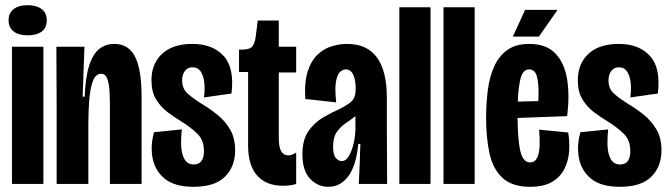

<svg xmlns="http://www.w3.org/2000/svg" viewBox="-20 -708 2577 739"><path d="M26 0V-528H147V0ZM86 -572Q52 -572 32.5 -587Q13 -602 13 -630Q13 -658 32.5 -673Q52 -688 86 -688Q121 -688 140.5 -673Q160 -658 160 -630Q160 -601 140.5 -586.5Q121 -572 86 -572Z M198 0V-302L197 -528H305L298 -336H306Q309 -412 323.5 -456.5Q338 -501 362.5 -520Q387 -539 420 -539Q475 -539 500 -489.5Q525 -440 525 -335V0H403V-300Q403 -328 401.5 -356.5Q400 -385 393 -404.5Q386 -424 369 -424Q348 -424 337.5 -396Q327 -368 323.5 -323Q320 -278 320 -229V0Z M725 11Q653 11 615 -19.5Q577 -50 567.5 -98.5Q558 -147 573 -199L680 -210Q676 -176 677.5 -145Q679 -114 690.5 -94.5Q702 -75 726 -75Q765 -75 765 -127Q765 -169 739 -194Q713 -219 674 -243Q649 -258 623.5 -277.5Q598 -297 580.5 -326Q563 -355 563 -399Q563 -463 604 -501Q645 -539 721 -539Q798 -539 840.5 -493Q883 -447 871 -348L765 -333Q769 -362 766.5 -388.5Q764 -415 753 -432Q742 -449 721 -449Q702 -449 691.5 -434.5Q681 -420 681 -399Q681 -366 703.5 -346.5Q726 -327 757 -308Q787 -290 816.5 -266.5Q846 -243 865.5 -210Q885 -177 885 -129Q885 -67 846 -28Q807 11 725 11Z M1069 7Q1005 7 970 -32Q935 -71 935 -147V-431H900V-517H913Q942 -517 952 -530.5Q962 -544 965 -573L972 -629H1053V-528H1120V-429H1053V-176Q1053 -110 1089 -110Q1104 -110 1120 -121V0Q1107 4 1094.5 5.5Q1082 7 1069 7Z M1244 11Q1203 11 1173.5 -20Q1144 -51 1144 -114Q1144 -170 1167 -203Q1190 -236 1223 -255.5Q1256 -275 1286 -288Q1326 -308 1337.5 -322.5Q1349 -337 1349 -367Q1349 -400 1339.5 -420.5Q1330 -441 1311 -441Q1300 -441 1289.5 -432Q1279 -423 1273.5 -396Q1268 -369 1274 -314L1155 -327Q1151 -392 1164.5 -433.5Q1178 -475 1202.5 -498Q1227 -521 1257 -530Q1287 -539 1316 -539Q1469 -539 1469 -331V-212Q1469 -159 1469.5 -106Q1470 -53 1470 0H1361Q1363 -39 1364.5 -77.5Q1366 -116 1367 -154H1359Q1351 -70 1320.5 -29.5Q1290 11 1244 11ZM1295 -88Q1312 -88 1323.5 -108.5Q1335 -129 1341.5 -158Q1348 -187 1348 -214V-261Q1329 -246 1309.5 -233Q1290 -220 1276 -199.5Q1262 -179 1262 -144Q1262 -112 1272.5 -100Q1283 -88 1295 -88Z M1517 0V-680H1637V0Z M1687 0V-680H1807V0Z M2020 11Q1951 11 1914 -23.5Q1877 -58 1864 -118Q1851 -178 1851 -252Q1851 -309 1857.5 -360.5Q1864 -412 1882 -452Q1900 -492 1932.5 -515.5Q1965 -539 2017 -539Q2082 -539 2117 -503Q2152 -467 2162.5 -404.5Q2173 -342 2163 -261L1972 -254Q1973 -164 1983.5 -123.5Q1994 -83 2020 -83Q2039 -83 2047.5 -101Q2056 -119 2057 -147.5Q2058 -176 2055 -209L2167 -198Q2173 -163 2170.5 -126Q2168 -89 2152.5 -58Q2137 -27 2105 -8Q2073 11 2020 11ZM2017 -441Q1993 -441 1984 -407.5Q1975 -374 1973 -317L2052 -319Q2055 -380 2047.5 -410.5Q2040 -441 2017 -441ZM2054 -567H1954L2001 -670H2126Z M2366 11Q2294 11 2256 -19.5Q2218 -50 2208.5 -98.5Q2199 -147 2214 -199L2321 -210Q2317 -176 2318.5 -145Q2320 -114 2331.5 -94.5Q2343 -75 2367 -75Q2406 -75 2406 -127Q2406 -169 2380 -194Q2354 -219 2315 -243Q2290 -258 2264.5 -277.5Q2239 -297 2221.5 -326Q2204 -355 2204 -399Q2204 -463 2245 -501Q2286 -539 2362 -539Q2439 -539 2481.5 -493Q2524 -447 2512 -348L2406 -333Q2410 -362 2407.5 -388.5Q2405 -415 2394 -432Q2383 -449 2362 -449Q2343 -449 2332.5 -434.5Q2322 -420 2322 -399Q2322 -366 2344.5 -346.5Q2367 -327 2398 -308Q2428 -290 2457.5 -266.5Q2487 -243 2506.5 -210Q2526 -177 2526 -129Q2526 -67 2487 -28Q2448 11 2366 11Z"/></svg>

Font: Bricolage Grotesque 48pt Condensed SemiBold
Style: Regular
Weight: 600
Width: 3
Designer: Mathieu Triay
Foundry: Atelier Triay
Version: Version 1.000; ttfautohint (v1.8.4.7-5d5b);gftools[0.9.32]